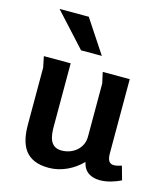

<svg xmlns="http://www.w3.org/2000/svg" viewBox="-112 -821 794 920"><g transform="rotate(15 285.5 -360.5)"><path d="M214 -735H69L220 -570H323ZM188 -497H55L66 -443V-161C66 -57 100 14 215 14C277 14 336 -15 379 -59C389 -9 426 8 468 8C504 8 543 -5 571 -19L552 -87C537 -82 524 -79 514 -79C493 -79 481 -92 481 -129V-497H347C348 -492 359 -445 359 -443V-179C359 -120 309 -82 253 -82C195 -82 188 -136 188 -182Z"/></g></svg>

Font: Rosario
Style: Bold
Weight: 700
Designer: Hector Gatti
Foundry: Omnibus Type
Version: Version 1.100